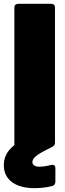

<svg xmlns="http://www.w3.org/2000/svg" viewBox="-43 -760 340 1002"><path d="M32 -720V-3C-10 31 -23 65 -23 103C-23 178 38 222 136 222C169 222 201 218 229 211C241 208 246 199 246 188V118C246 104 237 97 223 101C200 107 179 110 162 110C139 110 126 100 126 86C126 66 147 48 201 21L229 7C239 2 244 -5 244 -16V-720C244 -733 237 -740 224 -740H52C39 -740 32 -733 32 -720Z"/></svg>

Font: Malmofest Black-Rounded
Style: Regular
Weight: 800
Designer: Jonny Pinhorn (Poppins), Kolossal
Version: Version 1.004;Glyphs 3.1.2 (3151)